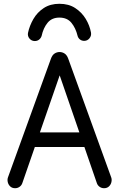

<svg xmlns="http://www.w3.org/2000/svg" viewBox="-20 -985 630 1015"><path d="M60 10Q44 10 34 0.5Q24 -9 21 -22.5Q18 -36 22 -47L249 -674Q256 -694 268.5 -702Q281 -710 295 -710Q309 -710 321.5 -702Q334 -694 341 -674L568 -47Q572 -36 569 -22.5Q566 -9 556 0.5Q546 10 530 10Q517 10 506.5 2.5Q496 -5 492 -17L285 -617H306L98 -17Q94 -5 83.5 2.5Q73 10 60 10ZM122 -208V-285H464V-208ZM294 -965Q343 -965 377.5 -942.5Q412 -920 433 -885.5Q454 -851 461 -813Q464 -796 453 -782.5Q442 -769 425 -769Q412 -769 402.5 -776.5Q393 -784 390 -796Q380 -837 357.5 -864.5Q335 -892 294 -892Q254 -892 231.5 -864.5Q209 -837 200 -795Q196 -783 186.5 -775.5Q177 -768 164 -768Q147 -768 136 -781Q125 -794 128 -811Q136 -849 156.5 -884.5Q177 -920 211.5 -942.5Q246 -965 294 -965Z"/></svg>

Font: National Park
Style: Regular
Weight: 400
Designer: Andrea Herstowski, Ben Hoepner
Version: Version 1.009